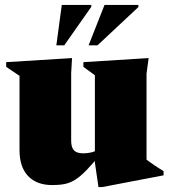

<svg xmlns="http://www.w3.org/2000/svg" viewBox="-20 -738 683 777"><path d="M268 -170Q268 -150 273.5 -138.5Q279 -127 290 -122.2Q301 -117.5 318 -117.5Q334.5 -117.5 350.8 -121.5Q367 -125.5 387 -135.5L391.5 -120Q356 -76 330.5 -49.8Q305 -23.5 284 -10.5Q263 2.5 241.2 6.8Q219.5 11 192 11Q128 11 93.5 -25.8Q59 -62.5 59 -130.5V-431L5 -467.5V-486.5L271.5 -503L268 -442ZM378.5 19 364 -80V-433.5L317.5 -467.5V-486.5L581.5 -503L573 -440V-92Q578 -88 586 -82.2Q594 -76.5 603.8 -70Q613.5 -63.5 623.2 -57.2Q633 -51 642 -45.5V-28.5L394 19ZM338.5 -554.5 403 -718H540V-709.5L374.5 -554.5ZM208 -554.5 230 -718H349.5V-710.5L240 -554.5Z"/></svg>

Font: Newsreader 60pt ExtraBold
Style: Regular
Weight: 800
Designer: Hugues Gentile
Foundry: Production Type
Version: Version 1.003